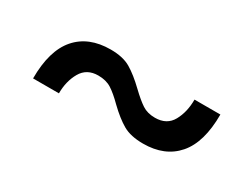

<svg xmlns="http://www.w3.org/2000/svg" viewBox="-30 -541 668 508"><g transform="rotate(30 304.0 -286.5)"><path d="M207 -373Q245 -373 268.5 -359Q292 -345 320 -318Q343 -296 359 -285.5Q375 -275 398 -275Q434 -275 449.5 -303Q465 -331 465 -369H544Q544 -284 507.5 -242Q471 -200 405 -200Q367 -200 343.5 -213.5Q320 -227 292 -254Q270 -276 253.5 -286.5Q237 -297 213 -297Q178 -297 162 -269Q146 -241 146 -204H67Q67 -289 103.5 -331Q140 -373 207 -373Z"/></g></svg>

Font: Museo Sans Medium
Style: Regular
Weight: 500
Designer: Jos Buivenga
Foundry: Jos Buivenga & Rosetta Type Foundry (extension, remastering)
Version: Version 3.600;PS 1.000;hotconv 1.0.88;makeotf.lib2.5.647800;